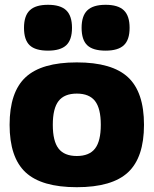

<svg xmlns="http://www.w3.org/2000/svg" viewBox="-20 -770 640 800"><path d="M86.5 -448Q153 -510 300 -510Q447 -510 513.5 -448Q580 -386 580 -250Q580 -114 513.5 -52Q447 10 300 10Q153 10 86.5 -52Q20 -114 20 -250Q20 -386 86.5 -448ZM224 -349Q200 -318 200 -250Q200 -182 224 -151Q248 -120 300 -120Q352 -120 376 -151Q400 -182 400 -250Q400 -318 376 -349Q352 -380 300 -380Q248 -380 224 -349ZM180 -559Q127 -559 103.5 -581.5Q80 -604 80 -654Q80 -704 104 -727Q128 -750 180 -750Q232 -750 256 -727Q280 -704 280 -654Q280 -604 256 -581.5Q232 -559 180 -559ZM420 -559Q367 -559 343.5 -581.5Q320 -604 320 -654Q320 -704 344 -727Q368 -750 420 -750Q472 -750 496 -727Q520 -704 520 -654Q520 -604 496 -581.5Q472 -559 420 -559Z"/></svg>

Font: Fivo Sans Modern Heavy
Style: Regular
Weight: 900
Designer: Alexander Slobzheninov
Foundry: Alexander Slobzheninov
Version: 1.0